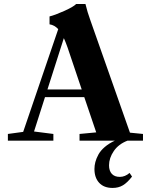

<svg xmlns="http://www.w3.org/2000/svg" viewBox="-20 -696 750 950"><path d="M19 0V-33.2L94.7 -43.5L268.1 -551.8Q250 -571.8 225.1 -575.7V-614.7Q251.5 -621.1 297.4 -641.6Q343.3 -662.1 356.9 -676.3H402.8Q412.6 -635.3 426.8 -596.7L623 -39.6L687.5 -33.2V0H610.8Q566.4 17.1 543 51.5Q519.5 85.9 519.5 122.1Q519.5 148.9 533.2 164.1Q546.9 179.2 572.8 179.2Q598.6 179.2 621.1 159.7L633.3 177.7Q609.9 208 588.1 220.9Q566.4 233.9 537.1 233.9Q494.1 233.9 470.7 208.5Q447.3 183.1 447.3 140.1Q447.3 123 451.9 105.5Q456.5 87.9 467 68.6Q477.5 49.3 498.5 31.2Q519.5 13.2 548.3 0H373.5V-33.2L456.1 -41L397 -215.3H202.6L148.4 -45.4L244.1 -33.2V0ZM314 -461.9Q303.7 -490.7 295.9 -507.3L214.8 -253.4H384.3Z"/></svg>

Font: Elstob 10pt
Style: Bold
Weight: 700
Designer: Peter S. Baker
Version: Version 1.015